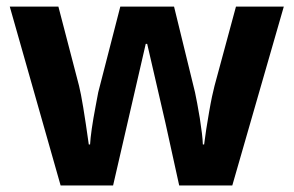

<svg xmlns="http://www.w3.org/2000/svg" viewBox="-20 -566 896 586"><path d="M689 0 846.2 -545.9H700.2L634.8 -304.2C630.4 -287.6 624.5 -260.7 618.2 -224.1C611.8 -187 606.4 -153.8 603 -125H599.1C598.6 -144 595.2 -170.9 589.8 -205.6C584 -240.2 579.1 -266.1 575.2 -284.2L511.2 -545.9H347.2L279.8 -284.2L272 -242.7C261.7 -189 256.3 -149.9 254.9 -125H251C238.3 -215.8 228.5 -275.4 221.2 -304.2L158.2 -545.9H9.8L165 0H325.2L424.8 -432.1H429.2L484.9 -190.9L526.9 0Z"/></svg>

Font: Noto Reveo Sans
Style: Bold
Weight: 700
Designer: Monotype Design team
Foundry: Monotype Imaging Inc.
Version: Version 1.04